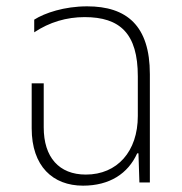

<svg xmlns="http://www.w3.org/2000/svg" viewBox="-20 -576 574 606"><path d="M242 10C326 10 384 -28 413 -92H417L420 0H453V-342C453 -495 380 -556 255 -556C183 -556 121 -535 88 -514V-474C136 -506 190 -522 247 -522C359 -522 415 -470 415 -335V-210C415 -98 350 -25 251 -25C166 -25 118 -80 118 -174V-313H80V-171C80 -51 147 10 242 10Z"/></svg>

Font: Noto Sans Thai SemCond ExtLt
Style: Regular
Weight: 200
Width: 4
Designer: Monotype Design Team
Foundry: Monotype Imaging Inc.
Version: Version 2.002